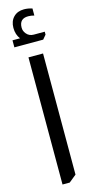

<svg xmlns="http://www.w3.org/2000/svg" viewBox="-151 -1020 526 1081"><g transform="rotate(-15 111.5 -479.5)"><path d="M51 -832Q30 -859 30 -898Q30 -937 53 -960.5Q76 -984 114 -984Q138 -984 162 -976V-935Q144 -940 127 -940Q75 -940 75 -887Q75 -868 88 -852Q104 -832 131 -832H195V-815L175 -791H7V-832ZM154 -716V-10L111 25H69V-716Z"/></g></svg>

Font: Almarai
Style: Regular
Weight: 400
Designer: Boutros International 2019
Foundry: Created by Boutros International 2019
Version: Version 1.10